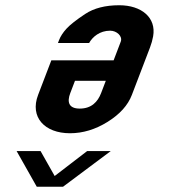

<svg xmlns="http://www.w3.org/2000/svg" viewBox="-20 -706 649 732"><path d="M400.1 -589C424.6 -589 448.4 -568.3 440.3 -547L413.2 -476H175.7L125.2 -344C92.9 -259.4 150 -198 246.9 -198C296.1 -198 343.9 -212.5 390.4 -241.5C436.9 -270.5 467.7 -304.7 482.7 -344L551.9 -525C557.3 -539 561.2 -553.2 563.8 -567.5C576.5 -639 519.2 -686 434.7 -686C381.3 -686 337.9 -674.8 304.4 -652.5C270.8 -630.2 247.3 -611.7 233.8 -597C220.3 -582.3 210.7 -567.7 205.1 -553L200.9 -542H319.7C333 -565.7 360.3 -589 400.1 -589ZM284.1 -292C241.6 -292 235 -317.2 247.9 -351L265.9 -398H383.4L365.4 -351C352.7 -317.8 328.7 -292 284.1 -292ZM188.4 -35 134.7 -130H43.4L120.2 6H220.2L402.2 -130H312.2Z"/></svg>

Font: Din Kursivschrift
Style: Extended Italic
Weight: 400
Version: Version 1.089